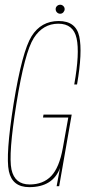

<svg xmlns="http://www.w3.org/2000/svg" viewBox="-20 -766 362 790"><path d="M100.5 4Q197.5 4 227 -75L213 0H223.5L275 -294.5H159L157 -282.5H261L238.5 -157Q224 -76.5 190.8 -41.8Q157.5 -7 102 -7Q40.5 -7 27.2 -68.8Q14 -130.5 47.5 -339.5Q81.5 -551 119.2 -609.8Q157 -668.5 220 -668.5Q282 -668.5 295.2 -608Q308.5 -547.5 285.5 -418.5H297Q320 -552 306.2 -615.8Q292.5 -679.5 221.5 -679.5Q149 -679.5 110 -617Q71 -554.5 36 -339.5Q2.5 -127 16.5 -61.5Q30.5 4 100.5 4ZM227.5 -709.5Q235.5 -709.5 240.8 -715.5Q246 -721.5 246 -728.5Q246 -736 240.5 -741.2Q235 -746.5 228 -746.5Q220 -746.5 214.5 -741.2Q209 -736 209 -728.5Q209 -720.5 214.5 -715Q220 -709.5 227.5 -709.5Z"/></svg>

Font: Anybody Thin Condensed
Style: Italic
Weight: 100
Width: 3
Italic angle: -10°
Version: Version 1.113;gftools[0.9.25]